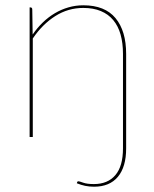

<svg xmlns="http://www.w3.org/2000/svg" viewBox="-20 -518 584 726"><path d="M92 0V-490H95Q102 -490 102 -482L103.5 -387.5Q120.5 -412.5 141.8 -433Q163 -453.5 187.5 -468Q212 -482.5 239 -490.2Q266 -498 295 -498Q376.5 -498 416.8 -449.5Q457 -401 457 -314V43Q457 113 425.8 150.5Q394.5 188 335.5 188Q318 188 302.2 184.8Q286.5 181.5 270.5 175L271.5 171.5Q272.5 168.5 274 168Q275.5 167.5 276.5 167.5Q280 167.5 294.8 172.8Q309.5 178 335 178Q387.5 178 416.2 144.2Q445 110.5 445 43V-314Q445 -355 436 -387.2Q427 -419.5 408.2 -442Q389.5 -464.5 361.2 -476.2Q333 -488 295 -488Q237.5 -488 189 -457.2Q140.5 -426.5 104 -372.5V0Z"/></svg>

Font: Lato Hairline
Style: Regular
Weight: 100
Designer: Lukasz Dziedzic
Foundry: tyPoland Lukasz Dziedzic
Version: Version 2.007; 2014-02-27